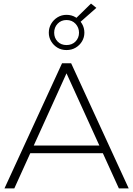

<svg xmlns="http://www.w3.org/2000/svg" viewBox="-20 -1054 745 1074"><path d="M5 0 327 -700H378L700 0H645L341 -668H363L60 0ZM123 -197 140 -240H559L576 -197ZM352 -774Q323 -774 301 -787.5Q279 -801 266 -823Q253 -845 253 -871Q253 -898 266 -920.5Q279 -943 301.5 -957Q324 -971 352 -971Q381 -971 403.5 -957Q426 -943 439 -920.5Q452 -898 452 -871Q452 -845 439 -823Q426 -801 403.5 -787.5Q381 -774 352 -774ZM352 -802Q383 -802 402.5 -822Q422 -842 422 -871Q422 -900 402.5 -921Q383 -942 352 -942Q322 -942 302.5 -921.5Q283 -901 283 -871Q283 -842 302 -822Q321 -802 352 -802ZM426 -928 393 -940 489 -1034 519 -1010Z"/></svg>

Font: Modern
Style: Regular
Weight: 300
Designer: Julieta Ulanovsky
Foundry: Julieta Ulanovsky
Version: Version 8.000